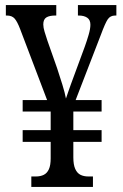

<svg xmlns="http://www.w3.org/2000/svg" viewBox="-20 -734 482 754"><path d="M103 0V-41H121Q139 -41 152 -47.5Q165 -54 172 -69.5Q179 -85 179 -112V-177H69V-223H179V-296H69V-341H165L59 -620Q48 -649 37.5 -661Q27 -673 7 -673H3V-714H201V-673H197Q174 -673 162 -665.5Q150 -658 150 -638Q150 -626 155 -609.5Q160 -593 166 -575L204 -467Q215 -434 225 -401.5Q235 -369 239 -347Q243 -358 247.5 -372Q252 -386 257.5 -400.5Q263 -415 268 -429L313 -551Q321 -573 328 -597Q335 -621 335 -637Q335 -656 322.5 -664.5Q310 -673 289 -673H286V-714H437V-673H432Q413 -673 403 -658Q393 -643 376 -597L277 -341H379V-296H268V-223H379V-177H268V-116Q268 -87 275.5 -70.5Q283 -54 296 -47.5Q309 -41 327 -41H345V0Z"/></svg>

Font: Noto Serif ExtraCondensed
Style: Regular
Weight: 400
Width: 2
Designer: Monotype Design Team
Foundry: Monotype Imaging Inc.
Version: Version 2.013